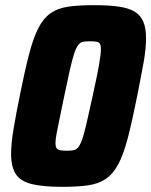

<svg xmlns="http://www.w3.org/2000/svg" viewBox="-20 -716 586 744"><path d="M222 8Q148 8 104 -2.5Q60 -13 41.5 -41Q23 -69 23 -120Q23 -161 33 -219.5Q43 -278 57 -347Q76 -442 92.5 -505.5Q109 -569 128.5 -607Q148 -645 175.5 -664.5Q203 -684 243.5 -690Q284 -696 344 -696Q401 -696 439.5 -690.5Q478 -685 501.5 -671Q525 -657 535.5 -631.5Q546 -606 546 -567Q546 -527 536 -471.5Q526 -416 511 -341Q492 -246 475.5 -182.5Q459 -119 439 -81Q419 -43 391 -23.5Q363 -4 322.5 2Q282 8 222 8ZM239 -132Q255 -132 265.5 -134Q276 -136 284 -146.5Q292 -157 299.5 -179Q307 -201 316 -241Q325 -281 339 -344Q356 -421 363.5 -463Q371 -505 371 -525Q371 -540 367 -546.5Q363 -553 353.5 -554.5Q344 -556 328 -556Q312 -556 301.5 -554Q291 -552 283 -541.5Q275 -531 267.5 -508.5Q260 -486 251 -446.5Q242 -407 229 -344Q219 -295 211.5 -259Q204 -223 199.5 -199.5Q195 -176 195 -162Q195 -147 200 -141Q205 -135 214.5 -133.5Q224 -132 239 -132Z"/></svg>

Font: Saira SemiCondensed ExtraBold
Style: Italic
Weight: 800
Width: 4
Italic angle: -12°
Designer: Hector Gatti with collaboration of the Omnibus-Type team
Foundry: Omnibus-Type
Version: Version 1.101